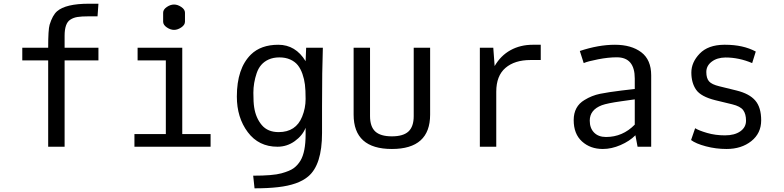

<svg xmlns="http://www.w3.org/2000/svg" viewBox="-20 -794 4241 1039"><path d="M329.6 0H240.7V-467.3H100.6V-535.6H240.7Q240.7 -634.3 248.5 -660.2Q264.2 -711.4 288.6 -732.9Q335.9 -773.9 460.9 -773.9H512.7L507.8 -705.6H459Q421.4 -705.6 399.4 -702.1Q377.4 -698.7 360.4 -687.5Q329.6 -668 329.6 -600.6V-535.6H512.7V-467.3H329.6Z M862.8 -676.8V-725.1Q862.8 -742.7 882.6 -756.1Q902.3 -769.5 921.9 -769.5Q941.4 -769.5 961.2 -756.1Q981 -742.7 981 -725.1V-676.8Q981 -659.2 961.2 -645.8Q941.4 -632.3 921.9 -632.3Q902.3 -632.3 882.6 -645.8Q862.8 -659.2 862.8 -676.8ZM724.6 -467.3V-535.6H966.3V-68.4H1119.6V0H707.5V-68.4H877.4V-467.3Z M1633.8 -102.5Q1617.2 -60.5 1575.2 -30.3Q1533.2 0 1481.4 0Q1379.9 0 1320.8 -78.9Q1261.7 -157.7 1261.7 -271.5Q1261.7 -423.8 1337.9 -499Q1392.1 -551.8 1485.8 -551.8Q1579.6 -551.8 1633.8 -462.9L1636.7 -535.6H1727.1Q1722.7 -416 1722.7 -217.8V-74.2Q1722.7 98.6 1647.5 161.1Q1593.8 206.5 1484.4 218.8Q1430.7 225.1 1357.4 225.1L1350.1 156.7Q1456.5 156.7 1502.7 144Q1548.8 131.3 1569.8 115.7Q1590.8 100.1 1606 75.2Q1633.8 28.8 1633.8 -66.9ZM1433.1 -471.7Q1386.7 -450.7 1368.9 -397.9Q1351.1 -345.2 1351.1 -292.2Q1351.1 -239.3 1355.5 -212.9Q1364.3 -155.8 1396.5 -117.4Q1428.7 -79.1 1487.8 -79.1Q1581.5 -79.1 1615.2 -163.1Q1633.8 -209 1633.8 -258.1Q1633.8 -307.1 1630.1 -336.4Q1626.5 -365.7 1616.7 -393.8Q1606.9 -421.9 1591.6 -441.2Q1576.2 -460.4 1550.8 -471.9Q1525.4 -483.4 1491.9 -483.4Q1458.5 -483.4 1433.1 -471.7Z M2307.6 -173.8Q2307.6 12.2 2100.6 12.2Q1893.6 12.2 1893.6 -173.8V-535.6H1982.4V-166Q1982.4 -108.9 2010.7 -82.5Q2039.1 -56.2 2100.6 -56.2Q2162.1 -56.2 2190.4 -82.5Q2218.8 -108.9 2218.8 -166V-535.6H2307.6Z M2665.5 0H2576.7V-535.6H2649.4L2656.7 -436.5Q2689.5 -493.2 2742.7 -522.5Q2795.9 -551.8 2863.3 -551.8H2906.2V-469.2H2850.6Q2765.1 -469.2 2715.3 -426.5Q2665.5 -383.8 2665.5 -297.9Z M3415 -119.6V-256.3L3342.3 -246.1Q3266.1 -235.4 3236.8 -224.6Q3171.4 -199.7 3171.4 -141.1Q3171.4 -100.6 3194.8 -76.7Q3218.3 -52.7 3259.3 -52.7Q3349.6 -52.7 3415 -119.6ZM3415 -369.1Q3415 -483.9 3317.9 -483.9Q3272 -483.9 3216.6 -473.1Q3161.1 -462.4 3138.7 -452.6L3117.7 -518.1Q3218.8 -551.8 3307.6 -551.8Q3396.5 -551.8 3450.2 -511.2Q3503.9 -470.7 3503.9 -386.2V0H3430.2L3418.5 -62Q3387.2 -30.3 3338.1 -9Q3289.1 12.2 3242.2 12.2Q3174.3 12.2 3129.4 -28.6Q3084.5 -69.3 3084.5 -143.8Q3084.5 -218.3 3143.1 -252.9Q3182.6 -277.3 3227.3 -286.4Q3272 -295.4 3343.8 -304.2L3415 -312.5Z M3911.6 12.2Q3854 12.2 3799.8 -2.2Q3745.6 -16.6 3719.7 -36.1L3741.7 -100.1Q3762.2 -87.4 3806.6 -74.5Q3851.1 -61.5 3903.1 -61.5Q3955.1 -61.5 3986.1 -83.3Q4017.1 -105 4017.1 -141.1Q4017.1 -177.2 4001.7 -198Q3986.3 -218.8 3942.4 -229.5L3851.6 -251.5Q3772.9 -271 3747.1 -308.3Q3721.2 -345.7 3721.2 -401.4Q3721.2 -457 3766.4 -503.9Q3811.5 -550.8 3897.9 -551.8H3904.3Q4001.5 -551.8 4069.8 -515.1L4050.3 -452.6Q3979 -482.9 3905.8 -482.9Q3860.4 -482.4 3831.3 -460.2Q3802.2 -438 3802.2 -404.3Q3802.2 -370.6 3816.9 -353.8Q3831.5 -336.9 3872.6 -327.1L3965.8 -304.2Q4035.2 -287.1 4067.1 -250Q4099.1 -212.9 4099.1 -142.8Q4099.1 -72.8 4045.7 -30.3Q3992.2 12.2 3911.6 12.2Z"/></svg>

Font: Oxygen Mono
Style: Regular
Weight: 400
Designer: Vernon Adams
Foundry: Vernon Adams
Version: Version 0.201; ttfautohint (v0.8) -r 50 -G 200 -x